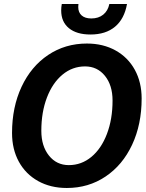

<svg xmlns="http://www.w3.org/2000/svg" viewBox="-20 -927 730 957"><path d="M40 -264Q40 -393 87.5 -494.5Q135 -596 220 -653Q305 -710 413 -710Q494 -710 556 -675.5Q618 -641 652 -579Q686 -517 686 -436Q686 -307 638.5 -205.5Q591 -104 506 -47Q421 10 313 10Q232 10 170 -24.5Q108 -59 74 -121Q40 -183 40 -264ZM541 -426Q541 -502 503 -549Q465 -596 404 -596Q341 -596 291.5 -555Q242 -514 214 -441Q186 -368 186 -275Q186 -199 224 -151.5Q262 -104 323 -104Q386 -104 435.5 -145Q485 -186 513 -259.5Q541 -333 541 -426ZM285 -875Q285 -891 288 -907H371Q370 -902 370 -892Q370 -865 387 -850Q404 -835 435 -835Q471 -835 494.5 -854Q518 -873 525 -907H613Q600 -833 553.5 -794Q507 -755 431 -755Q362 -755 323.5 -786.5Q285 -818 285 -875Z"/></svg>

Font: Sarabun
Style: Bold Italic
Weight: 700
Italic angle: -10°
Designer: Suppakit Chalermlarp | Katatrad Co.,Ltd.
Foundry: Cadson Demak Co.,Ltd.
Version: Version 1.000; ttfautohint (v1.6)